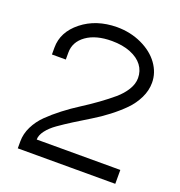

<svg xmlns="http://www.w3.org/2000/svg" viewBox="-142 -899 974 1040"><g transform="rotate(20 345.0 -379.5)"><path d="M155 -560V-520H75V-560Q75 -650 156 -714.5Q237 -779 356 -780Q434 -780 499.5 -749.5Q565 -719 601 -669Q637 -619 637 -561Q637 -516 616 -473Q595 -430 561.5 -396Q528 -362 484.5 -328.5Q441 -295 396 -268Q351 -241 307.5 -213.5Q264 -186 230 -162Q196 -138 175.5 -111Q155 -84 155 -59H597H637V21H597H75V-19Q75 -63 95.5 -104.5Q116 -146 150 -179.5Q184 -213 227.5 -246.5Q271 -280 316 -308.5Q361 -337 404.5 -368.5Q448 -400 481.5 -428.5Q515 -457 536 -491Q557 -525 557 -559Q557 -600 533.5 -631.5Q510 -663 464 -681.5Q418 -700 356 -700Q264 -700 209.5 -661Q155 -622 155 -560Z"/></g></svg>

Font: Nordica Advanced
Style: RegularExtended
Weight: 300
Version: Version 1.07